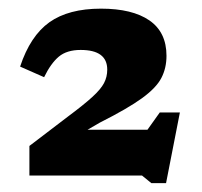

<svg xmlns="http://www.w3.org/2000/svg" viewBox="-20 -737 466 444"><path d="M396 -477 364 -313.5H330L308.5 -331H48V-399.5L136.5 -467Q173.5 -494.5 193.2 -512.5Q213 -530.5 220.5 -544.8Q228 -559 228 -576Q228 -621.5 166.5 -621.5Q134.5 -621.5 116 -606Q97.5 -590.5 82 -558.5L26.5 -583Q50 -654 94.2 -685.5Q138.5 -717 213.5 -717Q286 -717 325.5 -689.8Q365 -662.5 365 -608Q365 -579.5 353.2 -556.8Q341.5 -534 308.5 -510Q275.5 -486 211 -453.5L182.5 -437H321L349.5 -477Z"/></svg>

Font: Newsreader 6pt
Style: Bold
Weight: 700
Designer: Hugues Gentile
Foundry: Production Type
Version: Version 1.003; ttfautohint (v1.8.3)